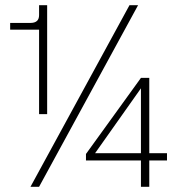

<svg xmlns="http://www.w3.org/2000/svg" viewBox="-20 -717 687 737"><path d="M130 -603H19V-629H97Q130 -629 130 -659V-697H161V-279H130ZM477 -697H510L130 0H97ZM521 -101H310V-126L521 -418H553V-129H621V-101H553V0H521ZM521 -129V-378L345 -129Z"/></svg>

Font: Hanken Grotesk ExtraLight
Style: Regular
Weight: 200
Designer: Alfredo Marco Pradil
Foundry: Hanken Design Co.
Version: Version 3.014